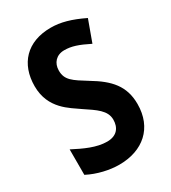

<svg xmlns="http://www.w3.org/2000/svg" viewBox="-180 -817 821 921"><g transform="rotate(-30 230.5 -357.0)"><path d="M427 -199C427 -299 375 -355 283 -410C212 -454 180 -473 180 -526C180 -568 207 -598 251 -598C291 -598 326 -586 384 -557L427 -675C357 -709 303 -724 249 -724C116 -724 42 -642 42 -519C42 -393 137 -345 184 -311C244 -271 289 -243 289 -192C289 -150 267 -115 211 -115C153 -115 94 -143 36 -173V-32C90 -4 154 10 206 10C338 10 427 -67 427 -199Z"/></g></svg>

Font: Noto Sans Sinhala Condensed
Style: Bold
Weight: 700
Width: 3
Designer: Jelle Bosma - Monotype Design Team
Foundry: Monotype Imaging Inc.
Version: Version 2.006